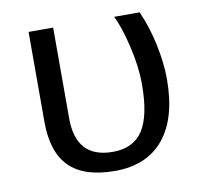

<svg xmlns="http://www.w3.org/2000/svg" viewBox="-65 -599 731 680"><g transform="rotate(-10 300.0 -259.0)"><path d="M533.2 -278.8Q533.2 -139.2 472.2 -64.7Q411.1 9.8 296.4 9.8Q185.5 9.8 132.6 -43Q79.6 -95.7 79.6 -204.6V-528.3H168V-201.7Q168 -58.1 300.3 -58.1Q374.5 -58.1 408.7 -110.6Q442.9 -163.1 442.9 -276.9Q442.9 -340.3 425 -415.3Q407.2 -490.2 387.2 -528.3H479Q504.9 -470.7 519 -403.3Q533.2 -335.9 533.2 -278.8Z"/></g></svg>

Font: Cousine
Style: Regular
Weight: 400
Monospace: yes
Designer: Steve Matteson
Foundry: Ascender Corporation
Version: Version 1.20